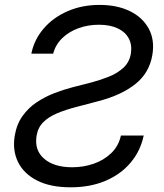

<svg xmlns="http://www.w3.org/2000/svg" viewBox="-20 -758 676 790"><path d="M270.5 12.7Q187 12.7 132.3 -15.4Q77.6 -43.5 54.2 -91.3Q30.8 -139.2 40.5 -198.7Q48.3 -246.6 72.8 -280.8Q97.2 -314.9 131.6 -337.6Q166 -360.4 204.8 -375.2Q243.7 -390.1 280.3 -399.4L358.4 -419.4Q393.1 -428.7 427.7 -442.4Q462.4 -456.1 487.5 -479Q512.7 -502 518.6 -538.1Q523.9 -573.2 509.8 -599.9Q495.6 -626.5 464.1 -641.4Q432.6 -656.2 386.7 -656.2Q341.8 -656.2 302.5 -641.8Q263.2 -627.4 235.8 -600.8Q208.5 -574.2 198.7 -537.1H108.9Q120.6 -595.2 159.7 -640.6Q198.7 -686 258.1 -711.9Q317.4 -737.8 389.6 -737.8Q461.9 -737.8 514.4 -712.2Q566.9 -686.5 592 -640.1Q617.2 -593.8 606.9 -532.2Q594.7 -458 536.9 -412.1Q479 -366.2 384.8 -341.8L293.9 -317.9Q250.5 -306.6 215.3 -292Q180.2 -277.3 158 -255.1Q135.7 -232.9 130.4 -198.7Q121.1 -139.6 161.9 -104.7Q202.6 -69.8 276.9 -69.8Q323.2 -69.8 365.2 -84.2Q407.2 -98.6 437.5 -127.7Q467.8 -156.7 477.5 -200.2H571.3Q557.6 -136.2 517.1 -88.4Q476.6 -40.5 413.8 -13.9Q351.1 12.7 270.5 12.7Z"/></svg>

Font: Inter 18pt
Style: Italic
Weight: 400
Italic angle: -9.3988°
Designer: Rasmus Andersson
Foundry: rsms
Version: Version 4.001;git-66647c0bb